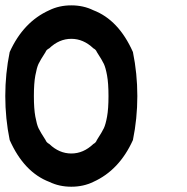

<svg xmlns="http://www.w3.org/2000/svg" viewBox="-20 -697 707 727"><path d="M333.3 -8.3Q295.8 10 250 10Q204.2 10 166.7 -8.3Q70.8 -45 16.7 -166.7Q0 -248.3 0 -333.3Q0 -418.3 16.7 -500Q68.3 -614.2 166.7 -658.3Q204.2 -676.7 250 -676.7Q295.8 -676.7 333.3 -658.3Q429.2 -621.7 483.3 -500Q500 -418.3 500 -333.3Q500 -248.3 483.3 -166.7Q431.7 -52.5 333.3 -8.3ZM333.3 -151.7Q343.3 -156.7 346.7 -166.7Q366.7 -197.5 373.3 -211.7Q380 -225.8 385.4 -255.4Q390.8 -285 390.8 -333.3Q390.8 -381.7 385.4 -411.2Q380 -440.8 373.3 -455Q366.7 -469.2 346.7 -500Q343.3 -509.2 333.3 -514.2Q295.8 -550 250 -550Q204.2 -550 166.7 -514.2Q155 -508.3 152.5 -500Q132.5 -469.2 125.8 -455Q119.2 -440.8 113.8 -411.2Q108.3 -381.7 108.3 -333.3Q108.3 -285 113.8 -255.4Q119.2 -225.8 125.8 -211.7Q132.5 -197.5 152.5 -166.7Q155.8 -157.5 166.7 -151.7Q204.2 -115.8 250 -115.8Q295.8 -115.8 333.3 -151.7Z"/></svg>

Font: 0xA000-Mono
Style: Mono-Bold
Weight: 700
Version: Version 0.1